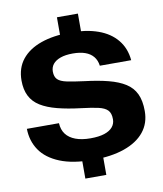

<svg xmlns="http://www.w3.org/2000/svg" viewBox="-96 -893 897 1055"><g transform="rotate(-10 352.5 -365.0)"><path d="M354 -9Q242 -9 169.5 -38.5Q97 -68 61.5 -120Q26 -172 25 -240H204Q206 -203 224.5 -178.5Q243 -154 277.5 -141Q312 -128 361 -128Q408 -128 438.5 -138Q469 -148 484.5 -166.5Q500 -185 500 -210Q500 -244 484 -260.5Q468 -277 433 -285Q398 -293 339 -300Q264 -309 208 -323.5Q152 -338 115 -361Q78 -384 60 -420Q42 -456 42 -506Q42 -576 80 -623.5Q118 -671 187.5 -695.5Q257 -720 352 -720Q440 -720 506 -696.5Q572 -673 610.5 -626Q649 -579 655 -512H480Q476 -543 459 -563.5Q442 -584 413.5 -594Q385 -604 345 -604Q304 -604 276 -594Q248 -584 234 -566.5Q220 -549 220 -525Q220 -496 235 -481Q250 -466 285.5 -458.5Q321 -451 383 -443Q458 -434 514 -419.5Q570 -405 607 -381.5Q644 -358 662 -320Q680 -282 680 -224Q680 -156 641 -108Q602 -60 529 -34.5Q456 -9 354 -9ZM294 85V-63H411V85ZM294 -648V-815H411V-648Z"/></g></svg>

Font: Mona Sans Expanded
Style: Bold
Weight: 700
Width: 7
Designer: Deni Anggara
Foundry: GitHub
Version: Version 2.000